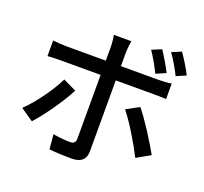

<svg xmlns="http://www.w3.org/2000/svg" viewBox="-145 -997 1291 1216"><g transform="rotate(20 500.0 -389.0)"><path d="M758 -798 693 -771C720 -733 750 -678 770 -637L836 -666C816 -705 783 -762 758 -798ZM881 -827 817 -800C845 -762 875 -710 896 -667L961 -695C943 -732 907 -790 881 -827ZM330 -363 241 -406C201 -323 118 -208 52 -146L138 -87C194 -147 286 -276 330 -363ZM753 -407 667 -360C718 -298 792 -175 833 -93L925 -145C885 -217 806 -343 753 -407ZM90 -614V-509C117 -511 149 -512 180 -512H447V-508C447 -460 447 -130 447 -83C446 -56 435 -46 409 -46C383 -46 338 -49 295 -57L304 42C349 47 408 49 455 49C521 49 549 18 549 -36C549 -113 549 -426 549 -508V-512H801C826 -512 860 -512 889 -510V-614C863 -610 826 -608 800 -608H549V-700C549 -723 554 -765 557 -779H439C443 -763 447 -725 447 -701V-608H179C148 -608 118 -611 90 -614Z"/></g></svg>

Font: ChiuKong Gothic CL Medium
Style: Regular
Weight: 500
Designer: Ryoko NISHIZUKA 西塚涼子 (kana, bopomofo & ideographs); Paul D. Hunt (Latin, Greek & Cyrillic); Sandoll Communications 산돌커뮤니
Foundry: Adobe
Version: Version 1.300